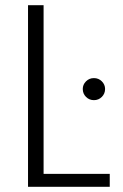

<svg xmlns="http://www.w3.org/2000/svg" viewBox="-20 -720 473 740"><path d="M88 0V-700H148V-50H403V0ZM342 -334Q324 -334 311.5 -346.5Q299 -359 299 -377Q299 -394 311.5 -406.5Q324 -419 342 -419Q360 -419 372.5 -406.5Q385 -394 385 -377Q385 -359 372.5 -346.5Q360 -334 342 -334Z"/></svg>

Font: Albert Sans Light
Style: Regular
Weight: 300
Designer: Andreas Rasmussen
Foundry: a.Foundry
Version: Version 1.025